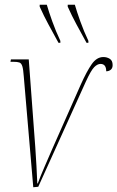

<svg xmlns="http://www.w3.org/2000/svg" viewBox="-20 -786 494 808"><path d="M80 -465Q78 -494 74 -507Q70 -520 61.5 -523Q53 -526 36 -526H24L26 -536H101L123 -240Q126 -207 128.5 -166.5Q131 -126 133.5 -86Q136 -46 137 -14H139Q150 -44 168 -85.5Q186 -127 199 -157L319 -428Q345 -486 366 -516Q387 -546 415 -546Q430 -546 442 -538.5Q454 -531 454 -512Q454 -499 446 -492.5Q438 -486 427 -486Q427 -517 403 -517Q390 -517 376.5 -503.5Q363 -490 341 -442L141 0L120 2ZM226 -606Q202 -650 183.5 -684Q165 -718 147 -758V-766H177Q185 -738 200 -696Q215 -654 234 -614V-606ZM344 -606Q320 -650 301.5 -684Q283 -718 265 -758V-766H295Q303 -738 318 -696Q333 -654 352 -614V-606Z"/></svg>

Font: Noto Serif Display ExtraCondensed Thin
Style: Italic
Weight: 100
Width: 2
Italic angle: -12°
Designer: Monotype Design Team
Foundry: Monotype Imaging Inc.
Version: Version 2.009